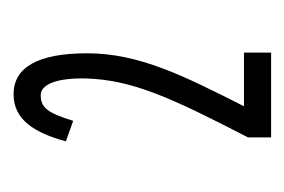

<svg xmlns="http://www.w3.org/2000/svg" viewBox="-90 -586 429 290"><g transform="rotate(-90 125.0 -440.5)"><path d="M63 -246H191V-287H110C156 -378 190 -445 190 -524C190 -598 169 -635 128 -635C90 -635 70 -604 57 -556L88 -545C100 -584 108 -594 127 -594C142 -594 153 -572 152 -526C150 -456 123 -397 63 -281Z"/></g></svg>

Font: Inconsolata UltraCondensed Thin
Style: Regular
Weight: 100
Width: 1
Monospace: yes
Designer: Raph Levien, Cyreal, Brenton Simpson
Foundry: Raph Levien, Cyreal, Google
Version: Version 3.100